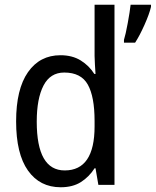

<svg xmlns="http://www.w3.org/2000/svg" viewBox="-20 -780 657 810"><path d="M531 -760Q528 -732 519 -683Q510 -634 503 -612V-600H550Q569 -629 589.5 -675Q610 -721 617 -751V-760ZM135 -267Q135 -364 163.5 -419Q192 -474 251 -474Q322 -474 350.5 -423Q379 -372 379 -270V-247Q379 -61 253 -61Q135 -61 135 -267ZM379 -70H383L395 0H463V-760H379V-544Q379 -529 380.5 -507Q382 -485 383 -468H378Q356 -503 320.5 -525Q285 -547 235 -547Q148 -547 98 -475.5Q48 -404 48 -268Q48 -131 98 -60.5Q148 10 236 10Q287 10 321.5 -12Q356 -34 379 -70Z"/></svg>

Font: Noto Sans UI SemiCondensed
Style: Regular
Weight: 400
Width: 4
Designer: Monotype Design Team
Foundry: Monotype Imaging Inc.
Version: 1.001